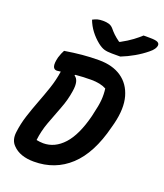

<svg xmlns="http://www.w3.org/2000/svg" viewBox="-171 -1070 1015 1191"><g transform="rotate(20 336.5 -474.0)"><path d="M576 -355Q530 -171 432.5 -80.5Q335 10 195 10Q103 10 56 -39Q24 -70 31 -125Q38 -182 55.5 -236.5Q73 -291 94 -345.5Q115 -400 134 -456Q153 -512 162 -572Q143 -569 137 -569Q96 -569 116 -649Q121 -665 126 -677Q131 -689 137 -700Q198 -710 251.5 -715Q305 -720 361 -720Q451 -720 509.5 -680Q568 -640 589 -565.5Q610 -491 584 -385ZM166 -122Q177 -120 187.5 -118.5Q198 -117 211 -117Q287 -117 345.5 -181Q404 -245 438 -380L441 -394Q456 -455 459 -493Q462 -531 457 -568Q419 -589 356 -589Q327 -589 301 -587.5Q275 -586 253 -584L250 -579Q285 -558 273 -484Q264 -423 240.5 -363Q217 -303 195 -243Q173 -183 166 -122ZM477 -786H421Q390 -786 370 -792Q350 -798 326 -817Q295 -842 271.5 -873Q248 -904 234 -941Q250 -950 265 -954Q280 -958 301 -958Q324 -958 340.5 -953Q357 -948 370 -933Q383 -917 398 -902.5Q413 -888 438 -870H443Q489 -895 519 -917.5Q549 -940 568 -958H609Q649 -958 662 -950.5Q675 -943 673 -929Q672 -919 663.5 -906Q655 -893 636 -878Q602 -850 561 -826.5Q520 -803 477 -786Z"/></g></svg>

Font: Recursive Mn Csl St
Style: Bold Italic
Weight: 700
Italic angle: -15°
Monospace: yes
Version: Version 1.079;hotconv 1.0.112;makeotfexe 2.5.65598; ttfautoh